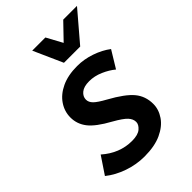

<svg xmlns="http://www.w3.org/2000/svg" viewBox="-232 -826 928 928"><g transform="rotate(-45 232.0 -362.0)"><path d="M-11 -58 48 -146Q117 -85 202 -85Q243 -85 262 -101.5Q281 -118 281 -136Q281 -156 264.5 -174Q248 -192 200 -219Q127 -259 99 -295Q71 -331 71 -376Q71 -417 94.5 -452Q118 -487 162.5 -508Q207 -529 270 -529Q317 -529 363.5 -513Q410 -497 444 -471L391 -384Q366 -405 330.5 -420.5Q295 -436 259 -436Q222 -436 203.5 -420.5Q185 -405 185 -384Q185 -366 200.5 -350.5Q216 -335 258 -312Q338 -268 369.5 -230Q401 -192 401 -139Q401 -101 377.5 -66.5Q354 -32 307.5 -10.5Q261 11 191 11Q136 11 82.5 -7.5Q29 -26 -11 -58ZM169 -735H259L303 -654L381 -735H475L347 -585H236Z"/></g></svg>

Font: Radio Canada Medium
Style: Italic
Weight: 500
Italic angle: -12°
Designer: Charles Daoud, Etienne Aubert Bonn, Alexandre Saumier Demers, Jacques Le Bailly
Foundry: Radio-Canada
Version: Version 2.104; ttfautohint (v1.8.4.7-5d5b);gftools[0.9.28.de